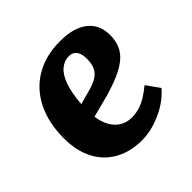

<svg xmlns="http://www.w3.org/2000/svg" viewBox="-142 -660 809 809"><g transform="rotate(-45 262.0 -256.0)"><path d="M318 -526Q399 -526 442.5 -491.5Q486 -457 486 -395Q486 -360 474 -333.5Q462 -307 437.5 -287.5Q413 -268 377 -252.5Q341 -237 292 -223L196 -198Q200 -165 214 -139Q228 -113 251.5 -98.5Q275 -84 305 -84Q328 -84 350 -90.5Q372 -97 394 -110.5Q416 -124 439 -143L481 -84Q463 -63 439.5 -45.5Q416 -28 387 -14.5Q358 -1 328 6.5Q298 14 267 14Q198 14 146.5 -15Q95 -44 67.5 -97.5Q40 -151 40 -225Q40 -318 74.5 -386Q109 -454 171.5 -490Q234 -526 318 -526ZM346 -394Q346 -413 341 -426.5Q336 -440 325.5 -447.5Q315 -455 300 -455Q272 -455 249.5 -436Q227 -417 213 -377.5Q199 -338 194 -275L260 -293Q289 -301 308 -312.5Q327 -324 336.5 -343.5Q346 -363 346 -394Z"/></g></svg>

Font: Literata
Style: Bold Italic
Weight: 700
Italic angle: -2°
Designer: Latin by Veronika Burian and Jose Scaglione. Greek by Irene Vlachou. Cyrillic by Vera Evstafieva
Foundry: TypeTogether
Version: Version 3.103;gftools[0.9.29]